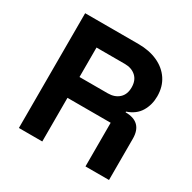

<svg xmlns="http://www.w3.org/2000/svg" viewBox="-151 -827 979 978"><g transform="rotate(30 339.0 -337.5)"><path d="M79.2 0V-675H392.5Q456.7 -675 505.4 -652.9Q554.2 -630.8 581.7 -589.6Q609.2 -548.3 609.2 -491.7Q609.2 -441.7 585.4 -402.1Q561.7 -362.5 510 -345V-340.8Q559.2 -340.8 584.2 -316.2Q609.2 -291.7 609.2 -242.5V0H470.8V-256.7H216.7V0ZM216.7 -379.2H383.3Q423.3 -379.2 448.3 -401.7Q473.3 -424.2 473.3 -465.8Q473.3 -507.5 448.3 -530Q423.3 -552.5 383.3 -552.5H216.7Z"/></g></svg>

Font: Funnel Sans
Style: Bold
Weight: 700
Designer: NORD ID, Kristian Moeller
Foundry: Dicotype
Version: Version 1.000